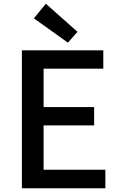

<svg xmlns="http://www.w3.org/2000/svg" viewBox="-20 -1006 640 1026"><path d="M97 0H543V-99H213V-336H483V-434H213V-639H532V-737H97ZM343 -778 394 -836 225 -986 161 -908Z"/></svg>

Font: ChiuKong Gothic CL Medium
Style: Regular
Weight: 500
Designer: Ryoko NISHIZUKA 西塚涼子 (kana, bopomofo & ideographs); Paul D. Hunt (Latin, Greek & Cyrillic); Sandoll Communications 산돌커뮤니
Foundry: Adobe
Version: Version 1.300